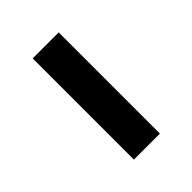

<svg xmlns="http://www.w3.org/2000/svg" viewBox="-3 -517 334 334"><g transform="rotate(45 164.5 -350.0)"><path d="M40 -318V-382H289V-318Z"/></g></svg>

Font: Cooper Hewitt
Style: Book
Weight: 705
Designer: Village Type and Design LLC
Foundry: Cooper Hewitt Smithsonian Design Museum
Version: 1.000; ttfautohint (v1.8.1)